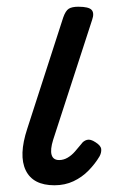

<svg xmlns="http://www.w3.org/2000/svg" viewBox="-20 -535 340 571"><path d="M142 16Q78 16 56.5 -28.5Q35 -73 61 -152L168 -483Q175 -503 184.5 -509Q194 -515 213 -515Q244 -515 252.5 -505.5Q261 -496 254 -476L138 -119Q129 -90 133.5 -74.5Q138 -59 156 -59Q169 -59 181 -66Q193 -73 203 -84.5Q213 -96 222 -107Q228 -116 238.5 -119Q249 -122 264 -112Q280 -102 281 -91.5Q282 -81 276 -70Q263 -48 243.5 -28Q224 -8 198.5 4Q173 16 142 16Z"/></svg>

Font: Playwrite DK Loopet
Style: Regular
Weight: 400
Designer: Veronika Burian, José Scaglione
Foundry: TypeTogether
Version: Version 1.002